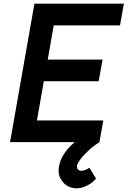

<svg xmlns="http://www.w3.org/2000/svg" viewBox="-20 -770 691 1040"><path d="M500 197Q476.5 226 441.5 239.5Q419.5 250 395 250Q369.5 250 348.2 238.8Q327 227.5 313.5 206.5Q291.5 176 300 130Q305.5 99 320 75Q343 34.5 384.5 0H34.5L166.5 -750H651L630 -632.5H271L238.5 -447H535.5L514.5 -330H217.5L180 -117.5H539.5L518.5 0Q496.5 14 480.8 26.5Q465 39 455 50Q423.5 78.5 405 108.5Q399.5 116.5 397 127Q396 139 401 146Q408.5 155 421 155Q440.5 155 464.5 138.5Z"/></svg>

Font: Russisch Sans
Style: Bold Italic
Weight: 700
Italic angle: -10°
Designer: Michael Sharanda (font) & Cristiano Sobral (main changes)
Foundry: Michael Sharanda
Version: Version 2.00;September 8, 2020;FontCreator 13.0.0.2681 64-bi